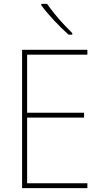

<svg xmlns="http://www.w3.org/2000/svg" viewBox="-20 -971 528 991"><path d="M431 0H94V-714H431V-689H120V-389H414V-364H120V-25H431ZM223 -951Q239 -928 261 -900.5Q283 -873 307.5 -847Q332 -821 353 -800V-792H334Q316 -808 296.5 -827Q277 -846 258.5 -866Q240 -886 223 -906Q206 -926 193 -944V-951Z"/></svg>

Font: Noto Sans Khmer SemiCondensed Thin
Style: Regular
Weight: 250
Width: 4
Designer: Danh Hong and the Monotype Design Team
Foundry: Monotype Imaging Inc.
Version: Version 2.004